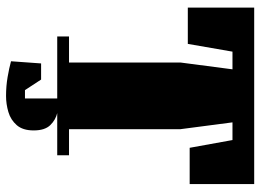

<svg xmlns="http://www.w3.org/2000/svg" viewBox="-130 -544 840 619"><g transform="rotate(90 289.5 -235.0)"><path d="M574 -635V-427H457L432 -565H375L397 -397V-38H481V0H98V-38H182V-397L204 -565H147L122 -421H5V-635ZM401 76Q401 111 384 130.5Q367 150 341.5 157.5Q316 165 290 165Q258 165 229 160Q200 155 178 149L185 52H237L271 104H298V-6Q320 -6 343.5 -0.5Q367 5 384 22.5Q401 40 401 76Z"/></g></svg>

Font: Unlock
Style: Regular
Weight: 400
Designer: Eduardo Rodriguez Tunni
Foundry: Eduardo Rodriguez Tunni
Version: Version 1.003; ttfautohint (v1.8.4.7-5d5b);gftools[0.9.23]